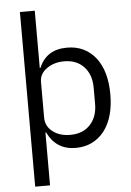

<svg xmlns="http://www.w3.org/2000/svg" viewBox="-62 -785 703 1030"><g transform="rotate(-5 290.0 -270.0)"><path d="M85 -740.2V200.2H165V-84H168.9Q215.3 12.2 319.8 12.2Q416 12.2 474.1 -61Q529.8 -133.3 529.8 -257.8Q529.8 -382.8 474.1 -455.1Q416.5 -527.8 319.8 -527.8Q208.5 -527.8 168.9 -432.1H165V-740.2ZM297.9 -60.1Q240.7 -60.1 204.1 -87.9Q165 -117.2 165 -165V-356.9Q165 -400.4 204.1 -428.2Q243.2 -456.1 297.9 -456.1Q365.2 -456.1 404.5 -413.8Q443.8 -371.6 443.8 -301.8V-213.9Q443.8 -144.5 404.5 -102.3Q365.2 -60.1 297.9 -60.1Z"/></g></svg>

Font: Plexus Sans
Style: Regular
Weight: 400
Version: Version 2.001;PS 002.001;hotconv 1.0.70;makeotf.lib2.5.58329